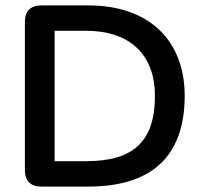

<svg xmlns="http://www.w3.org/2000/svg" viewBox="-20 -690 747 710"><path d="M132 0H306C539 0 663 -110 663 -336C663 -533 539 -670 306 -670H132C94 -670 72 -649 72 -610V-60C72 -21 94 0 132 0ZM299 -94H182V-576H299C469 -576 553 -479 553 -336C553 -164 470 -94 299 -94Z"/></svg>

Font: SN Pro Medium
Style: Regular
Weight: 500
Designer: Tobias Whetton
Foundry: Supernotes
Version: Version 1.003;Glyphs 3.3 (3324)